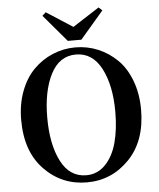

<svg xmlns="http://www.w3.org/2000/svg" viewBox="-64 -1031 912 1103"><g transform="rotate(-5 392.5 -479.5)"><path d="M431.6 -800.8H353.5L220.7 -957L241.2 -975.6L392.6 -877.9L545.9 -976.6L566.4 -958ZM392.6 -22.5Q457 -22.5 502.4 -69.3Q547.9 -116.2 568.8 -193.4Q589.8 -270.5 589.8 -371.1Q589.8 -523.4 539.1 -621.1Q488.3 -718.8 392.6 -718.8Q296.9 -718.8 247.1 -621.6Q197.3 -524.4 197.3 -371.1Q197.3 -216.8 247.1 -119.6Q296.9 -22.5 392.6 -22.5ZM392.6 -759.8Q461.9 -759.8 523.4 -733.9Q585 -708 633.3 -660.6Q681.6 -613.3 710 -538.1Q738.3 -462.9 738.3 -371.1Q738.3 -190.4 637.2 -85.9Q536.1 18.6 392.6 18.6Q248 18.6 147.5 -85Q46.9 -188.5 46.9 -371.1Q46.9 -461.9 75.2 -536.6Q103.5 -611.3 151.9 -659.7Q200.2 -708 262.2 -733.9Q324.2 -759.8 392.6 -759.8Z"/></g></svg>

Font: GenYoMin TW TTF Bold
Style: Regular
Weight: 700
Version: Version 1.300